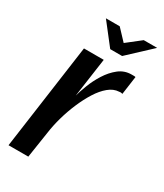

<svg xmlns="http://www.w3.org/2000/svg" viewBox="-166 -714 668 782"><g transform="rotate(30 167.5 -323.0)"><path d="M9 0 78 -495H171L145 -312Q151 -334 163 -365.5Q175 -397 194.5 -428Q214 -459 240 -479.5Q266 -500 299 -500Q303 -500 309 -500Q315 -500 318 -499L306 -413Q304 -414 299.5 -414.5Q295 -415 290 -414Q265 -413 242 -394Q219 -375 199.5 -344Q180 -313 164 -275.5Q148 -238 137 -199Q126 -160 121 -124L102 0ZM172 -546 94 -646H159L207 -595L272 -646H335L228 -546Z"/></g></svg>

Font: Alumni Sans Thin SemiBold
Style: Italic
Weight: 600
Italic angle: -8°
Version: Version 1.016